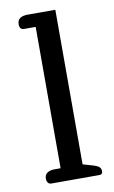

<svg xmlns="http://www.w3.org/2000/svg" viewBox="-82 -755 476 800"><g transform="rotate(-10 155.5 -355.0)"><path d="M69 0Q60 0 55 -6.5Q50 -13 50 -24Q50 -40 61.5 -48Q73 -56 93 -56H118V-654H69Q50 -654 50 -677Q50 -694 61.5 -702Q73 -710 93 -710H211V-56L256 -43Q272 -38 279 -31.5Q286 -25 286 -14Q286 0 273 0Z"/></g></svg>

Font: Maitree Medium
Style: Regular
Weight: 500
Designer: CadsonDemak Team
Foundry: CadsonDemak
Version: Version 1.010